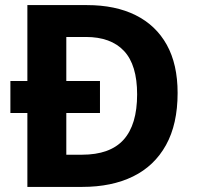

<svg xmlns="http://www.w3.org/2000/svg" viewBox="-20 -734 772 754"><path d="M321.3 -714Q433.2 -714 512.8 -674.3Q592.4 -634.6 635 -558Q677.5 -481.4 677.5 -368.9Q677.5 -246.4 631.8 -164.2Q586.1 -82 502.3 -41Q418.5 0 302.9 0H87.5V-290.2H20.8V-415.8H87.5V-714ZM317.4 -588.8H240.4V-415.8H372.6V-290.2H240.4V-126.4H301.7Q412.3 -126.4 465.4 -185.4Q518.5 -244.4 518.5 -363.4Q518.5 -479 467 -533.9Q415.5 -588.8 317.4 -588.8Z"/></svg>

Font: Noto Sans Symbols
Style: Regular
Weight: 400
Designer: Monotype Design Team
Foundry: Monotype Imaging Inc.
Version: Version 2.002